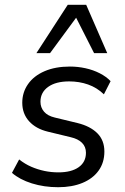

<svg xmlns="http://www.w3.org/2000/svg" viewBox="-20 -773 521 802"><path d="M223 9Q164 9 113 -7Q62 -23 30 -51L60 -107Q84 -88 110.5 -76.5Q137 -65 165.5 -59Q194 -53 224 -53Q278 -53 308.5 -74.5Q339 -96 339 -135Q339 -160 322.5 -176.5Q306 -193 275 -200L180 -223Q130 -235 101.5 -266.5Q73 -298 73 -344Q73 -387 97 -421.5Q121 -456 166 -475.5Q211 -495 272 -495Q305 -495 337 -488Q369 -481 396.5 -467Q424 -453 442 -434L414 -379Q385 -407 348 -420Q311 -433 269 -433Q213 -433 181 -410Q149 -387 149 -348Q149 -324 164 -306.5Q179 -289 209 -282L304 -259Q357 -246 386.5 -216.5Q416 -187 416 -140Q416 -94 392 -60.5Q368 -27 324.5 -9Q281 9 223 9ZM132 -551 263 -753H340L428 -551H373L298 -699L189 -551Z"/></svg>

Font: Nunito Sans 12pt ExtraLight 12pt
Style: Italic
Weight: 400
Italic angle: -9°
Version: Version 3.101;gftools[0.9.27]